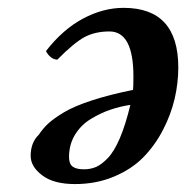

<svg xmlns="http://www.w3.org/2000/svg" viewBox="-20 -459 474 489"><path d="M155.8 -59.1Q155.8 -42 164.8 -34.9Q173.8 -27.8 193.8 -27.8Q210.9 -27.8 224.9 -33.9Q238.8 -40 254.6 -56.4Q270.5 -72.8 285.2 -106.9Q299.8 -141.1 312 -191.9Q286.1 -188 261.5 -179.7Q236.8 -171.4 211.7 -156.2Q186.5 -141.1 171.1 -116Q155.8 -90.8 155.8 -59.1ZM318.8 -230Q319.8 -237.8 319.8 -264.2Q319.8 -378.9 258.8 -378.9Q222.2 -378.9 195.3 -364.5Q168.5 -350.1 126 -307.1Q117.2 -307.1 109.1 -313.7Q101.1 -320.3 97.2 -329.1Q140.1 -384.3 191.4 -411.6Q242.7 -439 294.9 -439Q434.1 -439 434.1 -287.1Q434.1 -247.6 424.8 -207.5Q415.5 -167.5 395 -127.9Q374.5 -88.4 344.7 -58.1Q314.9 -27.8 269.8 -9Q224.6 9.8 170.9 9.8Q116.7 9.8 87.4 -12.5Q58.1 -34.7 58.1 -62Q58.1 -96.2 79.1 -116.2Q88.9 -131.3 102.8 -144.3Q116.7 -157.2 142.8 -172.9Q168.9 -188.5 213.6 -203.1Q258.3 -217.8 318.8 -230Z"/></svg>

Font: Common Serif SemiBold
Style: Italic
Weight: 600
Italic angle: -12°
Designer: Philipp H. Poll, Khaled Hosny
Foundry: Stefan Peev, Context Ltd.
Version: Version 1.026